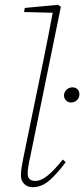

<svg xmlns="http://www.w3.org/2000/svg" viewBox="-20 -766 350 798"><path d="M115 12Q94 12 80.5 -1.5Q67 -15 67 -37Q67 -54 70 -71Q73 -88 77 -110L161 -518Q171 -568 180.5 -616Q190 -664 199 -713L80 -716L83 -733L221 -746L233 -738L105 -111Q101 -95 98 -76.5Q95 -58 95 -45Q95 -14 127 -14Q151 -14 179 -37Q207 -60 241 -103L253 -92Q220 -47 187 -17.5Q154 12 115 12ZM275 -340Q262 -340 254 -349Q246 -358 246 -369Q246 -383 256.5 -393Q267 -403 281 -403Q295 -403 302.5 -394.5Q310 -386 310 -375Q310 -359 299.5 -349.5Q289 -340 275 -340Z"/></svg>

Font: Source Serif 4 SmText ExtraLight
Style: Italic
Weight: 200
Italic angle: -12°
Designer: Frank Grießhammer
Foundry: Adobe
Version: Version 4.005;hotconv 1.1.0;makeotfexe 2.6.0